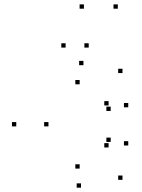

<svg xmlns="http://www.w3.org/2000/svg" viewBox="-20 -848 660 890"><path d="M547.8 -14.4V-34.4H527.8V-14.4ZM574.5 -173.6V-193.6H554.5V-173.6ZM493.1 -190.1V-210.1H473.1V-190.1ZM483.4 -164.5V-184.5H463.4V-164.5ZM349.2 -66.5V-86.5H329.2V-66.5ZM204.6 -262.1V-282.1H184.6V-262.1ZM349.2 -457.2V-477.2H329.2V-457.2ZM483.4 -359.2V-379.2H463.4V-359.2ZM493.1 -333.7V-353.7H473.1V-333.7ZM574.5 -350.6V-370.6H554.5V-350.6ZM547.8 -509.3V-529.3H527.8V-509.3ZM366.8 -545.8V-565.8H346.8V-545.8ZM55.4 -262.1V-282.1H35.4V-262.1ZM355.5 22V2H335.5V22ZM284.2 -627.4V-647.4H264.2V-627.4ZM369 -807.7V-827.7H349V-807.7ZM526.1 -807.7V-827.7H506.1V-807.7ZM391.2 -627.4V-647.4H371.2V-627.4Z"/></svg>

Font: Monaspace Xenon Dots Var
Style: Regular
Weight: 400
Designer: Riley Cran and the Lettermatic Team
Version: Version 1.100 (Monaspace Xenon Dots)